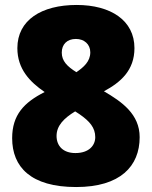

<svg xmlns="http://www.w3.org/2000/svg" viewBox="-20 -744 612 774"><path d="M289 -724C147 -724 50 -663 50 -550C50 -466 100 -414 160 -373C77 -331 29 -281 29 -187C29 -71 104 10 287 10C465 10 543 -74 543 -191C543 -284 471 -334 399 -376C466 -412 522 -460 522 -550C522 -662 426 -724 289 -724ZM286 -587C319 -587 344 -566 344 -533C344 -496 317 -473 288 -453C251 -476 229 -498 229 -532C229 -565 250 -587 286 -587ZM208 -196C208 -237 237 -267 283 -295L300 -284C342 -255 364 -229 364 -191C364 -158 339 -127 284 -127C234 -127 208 -156 208 -196Z"/></svg>

Font: Noto Sans Sinhala Black
Style: Regular
Weight: 900
Designer: Jelle Bosma - Monotype Design Team
Foundry: Monotype Imaging Inc.
Version: Version 2.006